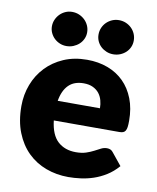

<svg xmlns="http://www.w3.org/2000/svg" viewBox="-83 -791 705 864"><g transform="rotate(10 269.5 -359.5)"><path d="M375 -321.5Q375 -340 370.2 -357.5Q365.5 -375 354.8 -388.8Q344 -402.5 326.5 -411Q309 -419.5 284 -419.5Q240 -419.5 215 -394.2Q190 -369 182 -321.5ZM180 -231.5Q187.5 -166.5 219.5 -137.2Q251.5 -108 302 -108Q329 -108 348.5 -114.5Q368 -121 383.2 -129Q398.5 -137 411.2 -143.5Q424 -150 438 -150Q456.5 -150 466 -136.5L511 -81Q487 -53.5 459.2 -36.2Q431.5 -19 402.2 -9.2Q373 0.5 343.8 4.2Q314.5 8 288 8Q233.5 8 185.8 -9.8Q138 -27.5 102.2 -62.5Q66.5 -97.5 45.8 -149.5Q25 -201.5 25 -270.5Q25 -322.5 42.8 -369Q60.5 -415.5 93.8 -450.5Q127 -485.5 174.2 -506Q221.5 -526.5 281 -526.5Q332.5 -526.5 375.2 -510.5Q418 -494.5 448.8 -464Q479.5 -433.5 496.8 -389.2Q514 -345 514 -289Q514 -271.5 512.5 -260.5Q511 -249.5 507 -243Q503 -236.5 496.2 -234Q489.5 -231.5 479 -231.5ZM259 -647.5Q259 -631.5 252.5 -617.5Q246 -603.5 234.8 -593.2Q223.5 -583 208.8 -577Q194 -571 177 -571Q161 -571 146.8 -577Q132.5 -583 121.8 -593.2Q111 -603.5 104.5 -617.5Q98 -631.5 98 -647.5Q98 -664 104.5 -678.5Q111 -693 121.8 -703.8Q132.5 -714.5 146.8 -720.8Q161 -727 177 -727Q194 -727 208.8 -720.8Q223.5 -714.5 234.8 -703.8Q246 -693 252.5 -678.5Q259 -664 259 -647.5ZM472 -647.5Q472 -631.5 465.8 -617.5Q459.5 -603.5 448.5 -593.2Q437.5 -583 422.8 -577Q408 -571 391 -571Q374.5 -571 360 -577Q345.5 -583 334.5 -593.2Q323.5 -603.5 317.2 -617.5Q311 -631.5 311 -647.5Q311 -664 317.2 -678.5Q323.5 -693 334.5 -703.8Q345.5 -714.5 360 -720.8Q374.5 -727 391 -727Q408 -727 422.8 -720.8Q437.5 -714.5 448.5 -703.8Q459.5 -693 465.8 -678.5Q472 -664 472 -647.5Z"/></g></svg>

Font: Lato 2
Style: Regular
Weight: 900
Designer: Lukasz Dziedzic with Adam Twardoch and Botio Nikoltchev
Foundry: tyPoland Lukasz Dziedzic
Version: Version 2.015; 2015-08-06; http://www.latofonts.com/